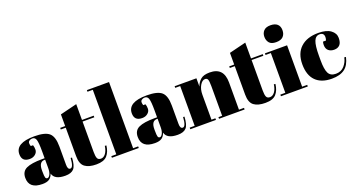

<svg xmlns="http://www.w3.org/2000/svg" viewBox="-47 -1368 3692 1996"><g transform="rotate(-20 1799.0 -370.0)"><path d="M250 -235H279V-312Q279 -407 268.5 -439.5Q258 -472 228 -472Q210 -472 195.5 -462.5Q181 -453 181 -436.5Q181 -420 187 -403H212Q220 -382 220 -352.5Q220 -323 195 -301.5Q170 -280 132 -280Q46 -280 46 -363Q46 -486 255 -486Q374 -486 419.5 -445.5Q465 -405 465 -297V-94Q465 -42 494 -42Q528 -42 534 -145L549 -144Q545 -56 516 -23Q487 10 421 10Q301 10 283 -64Q270 -26 244 -8Q218 10 168 10Q20 10 20 -111Q20 -182 76.5 -208.5Q133 -235 250 -235ZM279 -126V-219H272Q210 -219 210 -128V-112Q210 -60 215.5 -45Q221 -30 236.5 -30Q252 -30 265.5 -55.5Q279 -81 279 -126Z M594 -143V-458H539V-476H594V-605L780 -651V-476H910V-458H780V-121Q780 -74 789.5 -52Q799 -30 829 -30Q859 -30 881.5 -60Q904 -90 911 -142L928 -140Q920 -71 884 -30.5Q848 10 765 10Q682 10 638 -23Q594 -56 594 -143Z M934 -750H1179V-18H1235V0H938V-18H993V-732H934Z M1494 -235H1523V-312Q1523 -407 1512.5 -439.5Q1502 -472 1472 -472Q1454 -472 1439.5 -462.5Q1425 -453 1425 -436.5Q1425 -420 1431 -403H1456Q1464 -382 1464 -352.5Q1464 -323 1439 -301.5Q1414 -280 1376 -280Q1290 -280 1290 -363Q1290 -486 1499 -486Q1618 -486 1663.5 -445.5Q1709 -405 1709 -297V-94Q1709 -42 1738 -42Q1772 -42 1778 -145L1793 -144Q1789 -56 1760 -23Q1731 10 1665 10Q1545 10 1527 -64Q1514 -26 1488 -8Q1462 10 1412 10Q1264 10 1264 -111Q1264 -182 1320.5 -208.5Q1377 -235 1494 -235ZM1523 -126V-219H1516Q1454 -219 1454 -128V-112Q1454 -60 1459.5 -45Q1465 -30 1480.5 -30Q1496 -30 1509.5 -55.5Q1523 -81 1523 -126Z M1805 -476H2046V-384Q2062 -430 2095 -458Q2128 -486 2195 -486Q2350 -486 2350 -319V-18H2406V0H2123V-18H2164V-343Q2164 -403 2156 -420.5Q2148 -438 2127 -438Q2095 -438 2070.5 -396Q2046 -354 2046 -294V-18H2089V0H1805V-18H1860V-458H1805Z M2464 -143V-458H2409V-476H2464V-605L2650 -651V-476H2780V-458H2650V-121Q2650 -74 2659.5 -52Q2669 -30 2699 -30Q2729 -30 2751.5 -60Q2774 -90 2781 -142L2798 -140Q2790 -71 2754 -30.5Q2718 10 2635 10Q2552 10 2508 -23Q2464 -56 2464 -143Z M2955 -545Q2902 -545 2879.5 -572Q2857 -599 2857 -639Q2857 -679 2881.5 -705Q2906 -731 2956 -731Q3006 -731 3032 -707.5Q3058 -684 3058 -640.5Q3058 -597 3033 -571Q3008 -545 2955 -545ZM2804 -476H3049V-18H3105V0H2808V-18H2863V-458H2804Z M3405 -468Q3361 -468 3342 -420Q3323 -372 3323 -261V-209Q3323 -110 3345 -67Q3367 -24 3426 -24Q3485 -24 3520 -64Q3555 -104 3565 -155L3583 -153Q3564 -67 3513 -29Q3461 10 3370 10Q3254 10 3192 -52.5Q3130 -115 3130 -235.5Q3130 -356 3200.5 -421Q3271 -486 3397 -486Q3486 -486 3533 -451.5Q3580 -417 3580 -365Q3580 -313 3557.5 -289Q3535 -265 3495.5 -265Q3456 -265 3432 -286Q3408 -307 3408 -348Q3408 -366 3413 -384H3446Q3453 -404 3453 -420Q3453 -468 3405 -468Z"/></g></svg>

Font: Abril Fatface
Style: Regular
Weight: 400
Designer: Veronika Burian, Jos Scaglione
Foundry: TypeTogether
Version: Version 1.001